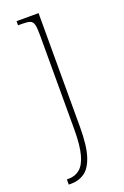

<svg xmlns="http://www.w3.org/2000/svg" viewBox="-151 -582 559 869"><g transform="rotate(-20 129.0 -148.0)"><path d="M21 240V215H30Q61 215 83.5 196.5Q106 178 118 134Q130 90 130 12V-441Q130 -475 126 -491Q122 -507 109.5 -511.5Q97 -516 72 -516H52V-536H158V12Q158 102 142 151.5Q126 201 98 220.5Q70 240 34 240Z"/></g></svg>

Font: Noto Serif Lao SemiCondensed Thin
Style: Regular
Weight: 100
Width: 4
Designer: Monotype Design Team
Foundry: Monotype Imaging Inc.
Version: Version 2.003; ttfautohint (v1.8.4.7-5d5b)